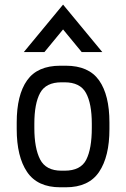

<svg xmlns="http://www.w3.org/2000/svg" viewBox="-20 -793 538 819"><path d="M81.5 -570.8 249 -773.4 416.5 -570.8H328.6L249 -667.5L169.4 -570.8ZM237.3 5.9Q139.6 5.9 95.5 -59.6Q51.3 -125 51.3 -242.2V-270.5Q51.3 -387.7 95.5 -450.2Q139.6 -512.7 237.3 -512.7H260.7Q358.4 -512.7 402.6 -450.2Q446.8 -387.7 446.8 -270.5V-242.2Q446.8 -125 402.6 -59.6Q358.4 5.9 260.7 5.9ZM242.2 -441.9Q175.8 -441.9 151.1 -396.5Q126.5 -351.1 126.5 -265.1V-247.1Q126.5 -161.1 151.1 -113Q175.8 -64.9 242.2 -64.9H255.4Q324.2 -64.9 347.9 -111.8Q371.6 -158.7 371.6 -247.1V-265.1Q371.6 -351.1 346.7 -396.5Q321.8 -441.9 255.4 -441.9Z"/></svg>

Font: Kay Pho Du Medium
Style: Regular
Weight: 500
Designer: Victor Gaultney, Khu Oo Reh
Foundry: SIL International
Version: Version 3.000